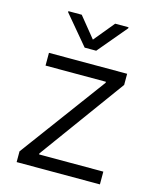

<svg xmlns="http://www.w3.org/2000/svg" viewBox="-112 -818 725 894"><g transform="rotate(15 250.5 -370.5)"><path d="M54.7 -51.8 359.4 -463.9V-468.8H68.4V-530.3H445.3V-476.6L146.5 -66.4V-61.5H456.1V0H54.7ZM250 -642.6 331.1 -741.2H395.5V-736.3L278.3 -596.7H222.7L105.5 -736.3V-741.2H169.9Z"/></g></svg>

Font: Pretendard Std Light
Style: Regular
Weight: 300
Designer: Base glyphs from Inter by Rasmus Andersson; Hangeul glyphs from Noto Sans CJK(Source Han Sans) by Jang Soo-young and Kan
Foundry: Kil Hyung-jin
Version: Version 1.309